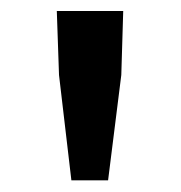

<svg xmlns="http://www.w3.org/2000/svg" viewBox="-20 -729 320 340"><path d="M106.4 -409.7 84.5 -596.2 80.6 -709.5H198.2L194.8 -596.2L171.4 -409.7Z"/></svg>

Font: Akatab
Style: Bold
Weight: 700
Designer: SIL Global
Foundry: SIL Global
Version: Version 4.100